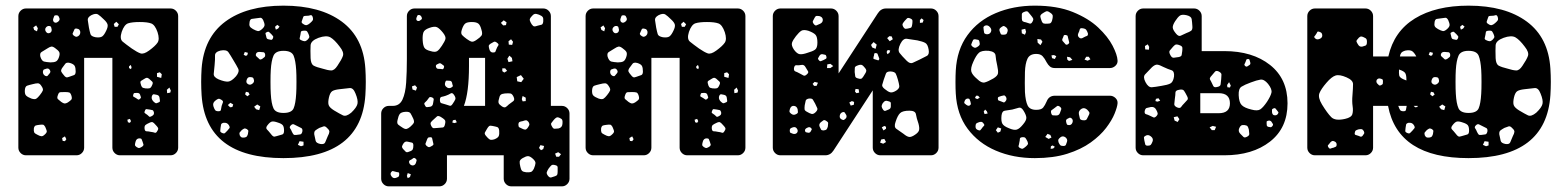

<svg xmlns="http://www.w3.org/2000/svg" viewBox="-20 -550 5542 680"><path d="M72 0Q61 0 53 -8Q45 -16 45 -27V-493Q45 -504 53 -512Q61 -520 72 -520H584Q595 -520 603 -512Q611 -504 611 -493V-27Q611 -16 603 -8Q595 0 584 0H405Q394 0 386 -8Q378 -16 378 -27V-345H278V-27Q278 -16 270 -8Q262 0 251 0ZM348 -481Q335 -494 327 -499Q319 -504 303 -496Q289 -488 291 -478Q293 -468 295 -452Q298 -437 300.5 -429Q303 -421 319 -418Q335 -416 342 -421Q349 -426 356 -441Q363 -455 361 -463Q359 -471 348 -481ZM179 -496Q173 -496 172 -493Q171 -490 169 -485Q166 -477 171 -472Q177 -467 184 -472Q192 -477 191 -484Q189 -490 187 -493Q185 -496 179 -496ZM401 -464 392 -473 383 -465 386 -455H396ZM538 -436Q529 -462 515.5 -467Q502 -472 475 -472Q448 -472 434 -467.5Q420 -463 411 -437Q403 -412 414.5 -402.5Q426 -393 447 -378Q466 -365 477.5 -361Q489 -357 508 -371Q530 -387 538 -399Q546 -411 538 -436ZM114 -450 108 -460 98 -453 101 -444 111 -439ZM163 -446Q162 -451 161 -454Q160 -457 155 -458Q146 -459 141 -450Q138 -442 145 -435Q150 -430 158 -434Q164 -438 163 -446ZM264 -439Q262 -445 259 -446.5Q256 -448 250 -449Q245 -449 244 -446.5Q243 -444 241 -440Q239 -435 237.5 -432Q236 -429 240 -425Q245 -421 248.5 -420Q252 -419 257 -422Q266 -428 264 -439ZM176 -379Q167 -386 161.5 -385Q156 -384 147 -378Q135 -370 127.5 -366Q120 -362 123 -349Q128 -334 136 -332Q144 -330 159 -329Q172 -329 178.5 -332.5Q185 -336 189 -348Q193 -360 189.5 -366Q186 -372 176 -379ZM248 -297Q248 -310 244.5 -316.5Q241 -323 228 -327Q216 -330 211.5 -324.5Q207 -319 200 -309Q195 -301 197 -296.5Q199 -292 205 -285Q210 -278 214 -276.5Q218 -275 225 -278Q236 -282 242 -284Q248 -286 248 -297ZM446 -312 443 -320 437 -315V-309L444 -305ZM157 -301Q153 -309 145 -307Q139 -305 136 -304Q133 -303 132 -297Q131 -286 141 -281Q146 -279 148.5 -281.5Q151 -284 154 -288Q161 -295 157 -301ZM553 -287 546 -294 536 -291V-278L551 -274ZM508 -271Q503 -275 499.5 -274.5Q496 -274 490 -270Q483 -266 479.5 -263.5Q476 -261 478 -254Q480 -245 483 -241.5Q486 -238 495 -237Q505 -236 510 -237.5Q515 -239 519 -249Q523 -257 519 -261Q515 -265 508 -271ZM127 -245Q121 -255 114 -255Q107 -255 96 -252Q83 -249 76 -246.5Q69 -244 68 -231Q67 -217 72.5 -211.5Q78 -206 91 -201Q103 -197 108.5 -200.5Q114 -204 121 -213Q129 -223 131.5 -229Q134 -235 127 -245ZM580 -240 571 -232 572 -220 583 -222 585 -229ZM210 -224Q199 -224 193.5 -223.5Q188 -223 185 -213Q181 -203 185 -199Q189 -195 197 -189Q204 -184 208.5 -183.5Q213 -183 220 -187Q229 -193 232.5 -197Q236 -201 233 -211Q230 -221 225 -222.5Q220 -224 210 -224ZM476 -215Q474 -221 465 -221Q460 -221 456.5 -220.5Q453 -220 452 -215Q450 -209 453 -207.5Q456 -206 461 -203Q466 -200 468.5 -198Q471 -196 475 -199Q480 -203 479 -206Q478 -209 476 -215ZM545 -204Q544 -212 536 -214Q530 -215 526 -216Q522 -217 519 -212Q514 -202 522 -192Q527 -187 530.5 -185Q534 -183 541 -187Q547 -189 546.5 -193Q546 -197 545 -204ZM510 -162Q503 -163 499 -163.5Q495 -164 493 -157Q490 -151 493.5 -149Q497 -147 502 -143Q506 -139 508.5 -137Q511 -135 516 -138Q522 -141 524 -144Q526 -147 525 -153Q523 -159 520 -160Q517 -161 510 -162ZM440 -129 431 -126 433 -117 440 -115 444 -121ZM530 -109Q525 -115 521 -117Q517 -119 509 -115Q500 -111 495.5 -107.5Q491 -104 492 -94Q493 -85 499 -85Q505 -85 514 -83Q523 -82 528 -80Q533 -78 537 -86Q542 -93 539.5 -97.5Q537 -102 530 -109ZM140 -101Q136 -108 132 -108.5Q128 -109 120 -108Q111 -107 106.5 -105.5Q102 -104 100 -96Q99 -86 101 -81.5Q103 -77 112 -73Q121 -68 126.5 -67.5Q132 -67 139 -74Q147 -81 145.5 -86.5Q144 -92 140 -101ZM210 -67 200 -61 202 -51 210 -50 215 -57ZM485 -48Q483 -54 481.5 -57Q480 -60 474 -60Q463 -60 460 -48Q458 -41 458 -37Q458 -33 464 -29Q470 -25 474 -26Q478 -27 484 -31Q489 -35 488 -38.5Q487 -42 485 -48Z M984 10Q709 10 694 -213Q691 -260 694 -307Q702 -417 778 -473.5Q854 -530 984 -530Q1114 -530 1190.5 -473.5Q1267 -417 1274 -307Q1277 -260 1274 -213Q1259 10 984 10ZM1087 -491Q1084 -498 1079 -496Q1074 -494 1066 -494Q1060 -494 1057 -493Q1054 -492 1053 -487Q1050 -479 1048.5 -474Q1047 -469 1054 -465Q1061 -460 1066 -461Q1071 -462 1078 -468Q1085 -474 1087.5 -478Q1090 -482 1087 -491ZM912 -479Q907 -488 901.5 -487Q896 -486 886 -485Q877 -484 871.5 -483Q866 -482 864 -473Q862 -462 864.5 -457Q867 -452 876 -447Q887 -441 893 -440Q899 -439 908 -447Q917 -455 917 -461.5Q917 -468 912 -479ZM970 -456 962 -462 954 -455 957 -445 965 -449ZM1071 -433Q1068 -440 1064 -441Q1060 -442 1052 -441Q1046 -440 1045.5 -436.5Q1045 -433 1044 -427Q1043 -420 1041.5 -415.5Q1040 -411 1046 -408Q1054 -404 1059 -404Q1064 -404 1070 -410Q1076 -416 1075.5 -420.5Q1075 -425 1071 -433ZM941 -429Q936 -434 933 -436.5Q930 -439 925 -436Q919 -434 920.5 -430Q922 -426 923 -420Q924 -412 930 -411Q936 -410 939.5 -409Q943 -408 946 -413Q949 -419 947 -422Q945 -425 941 -429ZM1183 -385Q1165 -409 1150.5 -417.5Q1136 -426 1108 -416Q1081 -406 1080 -389.5Q1079 -373 1080 -344Q1081 -323 1091 -317.5Q1101 -312 1122 -307Q1141 -301 1152.5 -300.5Q1164 -300 1175 -317Q1190 -339 1194.5 -352Q1199 -365 1183 -385ZM807 -336Q796 -355 789 -365Q782 -375 761 -371Q741 -366 741.5 -353Q742 -340 740 -319Q738 -300 737 -288.5Q736 -277 754 -269Q776 -260 788 -261Q800 -262 816 -280Q829 -296 823.5 -307Q818 -318 807 -336ZM984 -150Q1013 -150 1020 -166.5Q1027 -183 1029 -218Q1030 -233 1030 -260Q1030 -287 1029 -302Q1027 -335 1020 -352.5Q1013 -370 984 -370Q956 -370 948.5 -352.5Q941 -335 939 -302Q938 -287 938 -260Q938 -233 939 -218Q941 -183 948.5 -166.5Q956 -150 984 -150ZM919 -358Q917 -365 912.5 -365Q908 -365 901 -366Q890 -367 887 -360Q885 -355 886.5 -352.5Q888 -350 893 -346Q897 -342 899.5 -340Q902 -338 908 -341Q914 -345 917 -348Q920 -351 919 -358ZM858 -363 847 -366 843 -356 851 -352 856 -355ZM865 -277Q857 -277 854 -268Q850 -258 857 -253Q865 -247 873 -253Q882 -259 879 -268Q878 -274 874.5 -275.5Q871 -277 865 -277ZM1239 -219Q1231 -240 1217.5 -238Q1204 -236 1182 -234Q1164 -232 1156.5 -227Q1149 -222 1145 -205Q1141 -187 1144 -178Q1147 -169 1163 -159Q1183 -147 1194.5 -141.5Q1206 -136 1224 -151Q1243 -169 1246 -182Q1249 -195 1239 -219ZM860 -223 851 -225 848 -216 856 -209 864 -215ZM765 -196Q758 -201 753.5 -200Q749 -199 742 -193Q732 -185 736 -173Q739 -164 742 -160Q745 -156 754 -156Q762 -156 762.5 -161.5Q763 -167 765 -175Q768 -183 769.5 -187.5Q771 -192 765 -196ZM806 -180 796 -186 787 -178 795 -170 803 -171ZM902 -173 891 -180 880 -172 887 -163 898 -160ZM986 -87Q986 -101 981.5 -106.5Q977 -112 964 -116Q950 -121 943 -119.5Q936 -118 927 -106Q920 -97 925.5 -91.5Q931 -86 939 -76Q944 -69 948 -67Q952 -65 960 -68Q972 -72 979 -73.5Q986 -75 986 -87ZM791 -106Q785 -117 771 -115Q764 -113 763 -109Q762 -105 761 -97Q760 -90 760 -86Q760 -82 767 -79Q774 -76 777 -79Q780 -82 785 -87Q790 -93 792.5 -96Q795 -99 791 -106ZM1034 -103Q1026 -107 1021 -109.5Q1016 -112 1010 -106Q1004 -100 1007.5 -95.5Q1011 -91 1014 -83Q1017 -77 1019.5 -74Q1022 -71 1028 -72Q1038 -73 1043.5 -74Q1049 -75 1051 -85Q1052 -94 1047 -96.5Q1042 -99 1034 -103ZM1139 -96Q1132 -104 1126.5 -102.5Q1121 -101 1111 -97Q1102 -92 1097 -88Q1092 -84 1093 -74Q1096 -59 1098 -51Q1100 -43 1115 -40Q1129 -38 1132 -46.5Q1135 -55 1141 -68Q1146 -77 1146.5 -83Q1147 -89 1139 -96ZM854 -93Q848 -96 844.5 -94.5Q841 -93 836 -89Q831 -84 829 -81Q827 -78 829 -71Q832 -65 835.5 -63.5Q839 -62 846 -63Q852 -64 854 -66.5Q856 -69 858 -75Q859 -82 859.5 -85.5Q860 -89 854 -93ZM1055 -48 1041 -50 1035 -37 1046 -32 1055 -35Z M1357 110Q1346 110 1338 102Q1330 94 1330 83V-148Q1330 -159 1338 -167Q1346 -175 1357 -175H1371Q1395 -175 1405.5 -197.5Q1416 -220 1418.5 -257.5Q1421 -295 1421 -341V-493Q1421 -504 1429 -512Q1437 -520 1448 -520H1904Q1915 -520 1923 -512Q1931 -504 1931 -493V-175H1970Q1981 -175 1989 -167Q1997 -159 1997 -148V83Q1997 94 1989 102Q1981 110 1970 110H1791Q1780 110 1772 102Q1764 94 1764 83V0H1563V83Q1563 94 1555 102Q1547 110 1536 110ZM1889 -498Q1879 -502 1873.5 -500.5Q1868 -499 1861 -490Q1855 -483 1856.5 -477.5Q1858 -472 1863 -464Q1868 -457 1872 -456.5Q1876 -456 1884 -459Q1893 -461 1898 -462.5Q1903 -464 1904 -474Q1905 -485 1902 -489.5Q1899 -494 1889 -498ZM1463 -497Q1459 -497 1458 -494Q1457 -491 1455 -487Q1453 -480 1457 -477Q1462 -474 1467 -477Q1471 -480 1473 -481.5Q1475 -483 1474 -487Q1471 -497 1463 -497ZM1774 -471 1764 -478 1754 -469 1762 -460 1772 -461ZM1651 -472Q1634 -472 1627.5 -466.5Q1621 -461 1616 -446Q1611 -432 1616.5 -426Q1622 -420 1633 -412Q1644 -404 1650.5 -402.5Q1657 -401 1668 -409Q1680 -417 1685 -423.5Q1690 -430 1685 -445Q1681 -461 1674 -466.5Q1667 -472 1651 -472ZM1549 -434Q1537 -449 1528 -453.5Q1519 -458 1500 -451Q1483 -445 1479.5 -435Q1476 -425 1477 -407Q1478 -389 1483 -381Q1488 -373 1505 -369Q1521 -364 1528.5 -369Q1536 -374 1545 -388Q1555 -403 1557.5 -411.5Q1560 -420 1549 -434ZM1790 -411 1781 -404 1782 -392 1794 -391 1797 -402ZM1741 -398Q1734 -404 1729.5 -402Q1725 -400 1717 -395Q1711 -391 1711 -387Q1711 -383 1713 -376Q1716 -364 1726 -364Q1733 -364 1734.5 -367Q1736 -370 1738 -376Q1741 -384 1744.5 -388.5Q1748 -393 1741 -398ZM1793 -345 1784 -353 1777 -342 1781 -330 1795 -333ZM1623 -175H1698V-345H1641V-316Q1641 -222 1623 -175ZM1543 -324Q1538 -328 1532 -324Q1527 -322 1525 -320Q1523 -318 1524 -313Q1526 -308 1528.5 -307Q1531 -306 1536 -306Q1542 -306 1546 -305Q1550 -304 1552 -310Q1554 -316 1551 -318Q1548 -320 1543 -324ZM1769 -308H1759V-298L1766 -293L1776 -299ZM1835 -271 1825 -284 1810 -277 1812 -262 1826 -259ZM1581 -257Q1579 -264 1572 -264Q1566 -264 1562.5 -264.5Q1559 -265 1557 -259Q1553 -248 1561 -242Q1570 -234 1580 -241Q1585 -244 1583.5 -247.5Q1582 -251 1581 -257ZM1457 -240 1450 -248 1439 -244 1441 -233 1453 -229ZM1799 -207Q1794 -218 1787.5 -219Q1781 -220 1768 -219Q1757 -218 1753 -214Q1749 -210 1747 -199Q1744 -189 1746.5 -184Q1749 -179 1758 -173Q1766 -168 1770.5 -170.5Q1775 -173 1782 -180Q1791 -187 1797.5 -191.5Q1804 -196 1799 -207ZM1588 -214Q1582 -223 1576 -219Q1570 -215 1559 -211Q1550 -208 1544 -207Q1538 -206 1538 -196Q1538 -186 1543.5 -184.5Q1549 -183 1559 -180Q1568 -177 1573 -175.5Q1578 -174 1583 -182Q1590 -192 1592.5 -198Q1595 -204 1588 -214ZM1842 -204 1831 -210 1828 -199 1831 -191 1842 -192ZM1510 -205Q1502 -208 1499.5 -204Q1497 -200 1492 -194Q1487 -189 1484 -186Q1481 -183 1485 -177Q1488 -170 1492.5 -170.5Q1497 -171 1504 -172Q1513 -174 1514 -185Q1515 -192 1516 -197Q1517 -202 1510 -205ZM1444 -129Q1438 -142 1434 -148.5Q1430 -155 1416 -154Q1401 -153 1396 -146.5Q1391 -140 1388 -125Q1385 -113 1390.5 -108.5Q1396 -104 1407 -97Q1415 -92 1420.5 -93.5Q1426 -95 1433 -101Q1442 -109 1445 -114Q1448 -119 1444 -129ZM1541 -136Q1532 -141 1528 -138Q1524 -135 1517 -128Q1510 -122 1506.5 -117.5Q1503 -113 1507 -105Q1511 -96 1516.5 -96Q1522 -96 1531 -97Q1542 -98 1548 -98.5Q1554 -99 1556 -110Q1559 -121 1555 -125.5Q1551 -130 1541 -136ZM1963 -132Q1955 -136 1950.5 -133.5Q1946 -131 1941 -125Q1935 -118 1932.5 -114Q1930 -110 1935 -102Q1939 -94 1944 -94Q1949 -94 1958 -95Q1971 -98 1972 -111Q1973 -120 1971.5 -124.5Q1970 -129 1963 -132ZM1593 -126 1584 -124 1582 -116 1590 -114 1598 -117ZM1852 -118Q1847 -124 1843 -124Q1839 -124 1831 -121Q1824 -120 1820 -118Q1816 -116 1816 -108Q1816 -101 1819.5 -99Q1823 -97 1830 -94Q1836 -91 1840 -91Q1844 -91 1848 -96Q1853 -103 1854.5 -107Q1856 -111 1852 -118ZM1748 -87Q1747 -98 1741 -100Q1735 -102 1724 -104Q1716 -106 1712.5 -103.5Q1709 -101 1705 -94Q1700 -86 1697.5 -81Q1695 -76 1701 -69Q1709 -59 1714.5 -56Q1720 -53 1732 -57Q1744 -62 1746.5 -68.5Q1749 -75 1748 -87ZM1504 -64Q1497 -64 1495 -61Q1493 -58 1491 -52Q1488 -45 1487 -41.5Q1486 -38 1491 -33Q1497 -28 1501 -29Q1505 -30 1511 -34Q1516 -37 1515 -40.5Q1514 -44 1513 -49Q1511 -56 1510.5 -60Q1510 -64 1504 -64ZM1425 -48Q1415 -51 1409 -42Q1405 -36 1404 -32Q1403 -28 1407 -23Q1413 -16 1417 -12.5Q1421 -9 1429 -13Q1439 -16 1441.5 -20.5Q1444 -25 1444 -35Q1444 -44 1438.5 -45Q1433 -46 1425 -48ZM1907 -33 1894 -36 1889 -26 1896 -18 1904 -22ZM1967 -4 1957 -11 1946 -6 1950 5H1960ZM1867 12Q1857 3 1850 3Q1843 3 1831 10Q1821 16 1820.5 22.5Q1820 29 1823 41Q1825 51 1829 55Q1833 59 1843 60Q1855 61 1860.5 59Q1866 57 1871 47Q1876 35 1876.5 28Q1877 21 1867 12ZM1451 11Q1447 8 1444 10Q1441 12 1437 15Q1432 17 1430 19Q1428 21 1429 26Q1432 35 1441 36Q1450 36 1453 27Q1455 22 1455.5 18.5Q1456 15 1451 11ZM1947 35Q1937 32 1933 35.5Q1929 39 1923 47Q1918 55 1916.5 60Q1915 65 1921 73Q1927 80 1932 78.5Q1937 77 1946 74Q1952 72 1953.5 68.5Q1955 65 1955 57Q1955 48 1955 42.5Q1955 37 1947 35ZM1380 58Q1375 57 1372 56Q1369 55 1366 59Q1360 66 1367 75Q1373 83 1382 80Q1388 78 1391 76Q1394 74 1394 67Q1394 60 1390 60Q1386 60 1380 58ZM1435 67 1424 63 1421 73 1424 81 1432 77Z M2081 0Q2070 0 2062 -8Q2054 -16 2054 -27V-493Q2054 -504 2062 -512Q2070 -520 2081 -520H2593Q2604 -520 2612 -512Q2620 -504 2620 -493V-27Q2620 -16 2612 -8Q2604 0 2593 0H2414Q2403 0 2395 -8Q2387 -16 2387 -27V-345H2287V-27Q2287 -16 2279 -8Q2271 0 2260 0ZM2357 -481Q2344 -494 2336 -499Q2328 -504 2312 -496Q2298 -488 2300 -478Q2302 -468 2304 -452Q2307 -437 2309.5 -429Q2312 -421 2328 -418Q2344 -416 2351 -421Q2358 -426 2365 -441Q2372 -455 2370 -463Q2368 -471 2357 -481ZM2188 -496Q2182 -496 2181 -493Q2180 -490 2178 -485Q2175 -477 2180 -472Q2186 -467 2193 -472Q2201 -477 2200 -484Q2198 -490 2196 -493Q2194 -496 2188 -496ZM2410 -464 2401 -473 2392 -465 2395 -455H2405ZM2547 -436Q2538 -462 2524.5 -467Q2511 -472 2484 -472Q2457 -472 2443 -467.5Q2429 -463 2420 -437Q2412 -412 2423.5 -402.5Q2435 -393 2456 -378Q2475 -365 2486.5 -361Q2498 -357 2517 -371Q2539 -387 2547 -399Q2555 -411 2547 -436ZM2123 -450 2117 -460 2107 -453 2110 -444 2120 -439ZM2172 -446Q2171 -451 2170 -454Q2169 -457 2164 -458Q2155 -459 2150 -450Q2147 -442 2154 -435Q2159 -430 2167 -434Q2173 -438 2172 -446ZM2273 -439Q2271 -445 2268 -446.5Q2265 -448 2259 -449Q2254 -449 2253 -446.5Q2252 -444 2250 -440Q2248 -435 2246.5 -432Q2245 -429 2249 -425Q2254 -421 2257.5 -420Q2261 -419 2266 -422Q2275 -428 2273 -439ZM2185 -379Q2176 -386 2170.5 -385Q2165 -384 2156 -378Q2144 -370 2136.5 -366Q2129 -362 2132 -349Q2137 -334 2145 -332Q2153 -330 2168 -329Q2181 -329 2187.5 -332.5Q2194 -336 2198 -348Q2202 -360 2198.5 -366Q2195 -372 2185 -379ZM2257 -297Q2257 -310 2253.5 -316.5Q2250 -323 2237 -327Q2225 -330 2220.5 -324.5Q2216 -319 2209 -309Q2204 -301 2206 -296.5Q2208 -292 2214 -285Q2219 -278 2223 -276.5Q2227 -275 2234 -278Q2245 -282 2251 -284Q2257 -286 2257 -297ZM2455 -312 2452 -320 2446 -315V-309L2453 -305ZM2166 -301Q2162 -309 2154 -307Q2148 -305 2145 -304Q2142 -303 2141 -297Q2140 -286 2150 -281Q2155 -279 2157.5 -281.5Q2160 -284 2163 -288Q2170 -295 2166 -301ZM2562 -287 2555 -294 2545 -291V-278L2560 -274ZM2517 -271Q2512 -275 2508.5 -274.5Q2505 -274 2499 -270Q2492 -266 2488.5 -263.5Q2485 -261 2487 -254Q2489 -245 2492 -241.5Q2495 -238 2504 -237Q2514 -236 2519 -237.5Q2524 -239 2528 -249Q2532 -257 2528 -261Q2524 -265 2517 -271ZM2136 -245Q2130 -255 2123 -255Q2116 -255 2105 -252Q2092 -249 2085 -246.5Q2078 -244 2077 -231Q2076 -217 2081.5 -211.5Q2087 -206 2100 -201Q2112 -197 2117.5 -200.5Q2123 -204 2130 -213Q2138 -223 2140.5 -229Q2143 -235 2136 -245ZM2589 -240 2580 -232 2581 -220 2592 -222 2594 -229ZM2219 -224Q2208 -224 2202.5 -223.5Q2197 -223 2194 -213Q2190 -203 2194 -199Q2198 -195 2206 -189Q2213 -184 2217.5 -183.5Q2222 -183 2229 -187Q2238 -193 2241.5 -197Q2245 -201 2242 -211Q2239 -221 2234 -222.5Q2229 -224 2219 -224ZM2485 -215Q2483 -221 2474 -221Q2469 -221 2465.5 -220.5Q2462 -220 2461 -215Q2459 -209 2462 -207.5Q2465 -206 2470 -203Q2475 -200 2477.5 -198Q2480 -196 2484 -199Q2489 -203 2488 -206Q2487 -209 2485 -215ZM2554 -204Q2553 -212 2545 -214Q2539 -215 2535 -216Q2531 -217 2528 -212Q2523 -202 2531 -192Q2536 -187 2539.5 -185Q2543 -183 2550 -187Q2556 -189 2555.5 -193Q2555 -197 2554 -204ZM2519 -162Q2512 -163 2508 -163.5Q2504 -164 2502 -157Q2499 -151 2502.5 -149Q2506 -147 2511 -143Q2515 -139 2517.5 -137Q2520 -135 2525 -138Q2531 -141 2533 -144Q2535 -147 2534 -153Q2532 -159 2529 -160Q2526 -161 2519 -162ZM2449 -129 2440 -126 2442 -117 2449 -115 2453 -121ZM2539 -109Q2534 -115 2530 -117Q2526 -119 2518 -115Q2509 -111 2504.5 -107.5Q2500 -104 2501 -94Q2502 -85 2508 -85Q2514 -85 2523 -83Q2532 -82 2537 -80Q2542 -78 2546 -86Q2551 -93 2548.5 -97.5Q2546 -102 2539 -109ZM2149 -101Q2145 -108 2141 -108.5Q2137 -109 2129 -108Q2120 -107 2115.5 -105.5Q2111 -104 2109 -96Q2108 -86 2110 -81.5Q2112 -77 2121 -73Q2130 -68 2135.5 -67.5Q2141 -67 2148 -74Q2156 -81 2154.5 -86.5Q2153 -92 2149 -101ZM2219 -67 2209 -61 2211 -51 2219 -50 2224 -57ZM2494 -48Q2492 -54 2490.5 -57Q2489 -60 2483 -60Q2472 -60 2469 -48Q2467 -41 2467 -37Q2467 -33 2473 -29Q2479 -25 2483 -26Q2487 -27 2493 -31Q2498 -35 2497 -38.5Q2496 -42 2494 -48Z M2744 0Q2733 0 2725 -8Q2717 -16 2717 -27V-493Q2717 -504 2725 -512Q2733 -520 2744 -520H2923Q2934 -520 2942 -512Q2950 -504 2950 -493V-290L3089 -503Q3100 -520 3118 -520H3277Q3288 -520 3296 -512Q3304 -504 3304 -493V-27Q3304 -16 3296 -8Q3288 0 3277 0H3098Q3087 0 3079 -8Q3071 -16 3071 -27V-230L2932 -17Q2921 0 2903 0ZM2882 -493Q2875 -494 2871.5 -493.5Q2868 -493 2865 -487Q2861 -480 2859 -475.5Q2857 -471 2863 -464Q2868 -458 2872.5 -460.5Q2877 -463 2885 -466Q2895 -471 2894 -481Q2893 -490 2882 -493ZM3203 -485Q3196 -488 3192.5 -485Q3189 -482 3184 -476Q3179 -470 3177 -466Q3175 -462 3179 -455Q3183 -448 3187.5 -448Q3192 -448 3200 -450Q3207 -451 3208.5 -454.5Q3210 -458 3211 -465Q3212 -473 3211.5 -477.5Q3211 -482 3203 -485ZM3244 -485 3238 -479V-469L3248 -470L3251 -479ZM2843 -441Q2826 -446 2818 -441Q2810 -436 2799 -422Q2788 -408 2785 -398.5Q2782 -389 2792 -374Q2803 -359 2813 -358Q2823 -357 2840 -363Q2858 -368 2866.5 -374Q2875 -380 2875 -399Q2875 -419 2868.5 -426.5Q2862 -434 2843 -441ZM3138 -421 3130 -422 3122 -415 3131 -404 3142 -411ZM3229 -407Q3206 -410 3192.5 -412.5Q3179 -415 3169 -395Q3158 -373 3166 -362.5Q3174 -352 3191 -335Q3203 -323 3212.5 -327.5Q3222 -332 3237 -339Q3253 -347 3262.5 -352Q3272 -357 3269 -374Q3266 -393 3257 -398Q3248 -403 3229 -407ZM3085 -392 3074 -401 3065 -391 3069 -382 3081 -377ZM3133 -371 3124 -373 3120 -366 3123 -358 3130 -363ZM3091 -351Q3089 -356 3088 -359Q3087 -362 3081 -362Q3076 -362 3076 -358Q3076 -354 3074 -349Q3072 -342 3075 -341L3091 -336Q3095 -340 3094 -343Q3093 -346 3091 -351ZM2893 -358Q2886 -359 2882 -352Q2879 -347 2877.5 -344Q2876 -341 2880 -337Q2884 -332 2887.5 -333.5Q2891 -335 2896 -337Q2901 -340 2904.5 -341.5Q2908 -343 2907 -349Q2906 -355 2902.5 -356Q2899 -357 2893 -358ZM2921 -324 2910 -322 2909 -309H2921L2931 -316ZM3043 -310Q3037 -318 3032 -320Q3027 -322 3017 -318Q3008 -315 3007.5 -310Q3007 -305 3007 -295Q3008 -285 3009 -279.5Q3010 -274 3020 -272Q3029 -269 3033 -273Q3037 -277 3042 -286Q3047 -293 3048 -298Q3049 -303 3043 -310ZM2833 -312Q2828 -322 2818 -320Q2808 -318 2801 -319Q2794 -320 2792 -309Q2791 -299 2797 -297Q2803 -295 2812 -290Q2821 -285 2826 -282.5Q2831 -280 2838 -287Q2845 -293 2841.5 -298Q2838 -303 2833 -312ZM3134 -297Q3120 -297 3117.5 -289Q3115 -281 3110 -268Q3106 -256 3104.5 -249.5Q3103 -243 3113 -235Q3125 -225 3133 -223Q3141 -221 3154 -229Q3166 -237 3165 -245.5Q3164 -254 3160 -268Q3156 -282 3152.5 -289Q3149 -296 3134 -297ZM2877 -257 2865 -260 2858 -253 2863 -246H2872ZM3021 -234 3010 -235 3008 -226 3013 -220 3023 -222ZM2867 -183Q2862 -192 2859 -197Q2856 -202 2845 -201Q2835 -199 2833.5 -193.5Q2832 -188 2830 -177Q2829 -168 2829.5 -163Q2830 -158 2838 -154Q2848 -148 2854.5 -146.5Q2861 -145 2869 -153Q2877 -161 2874.5 -167Q2872 -173 2867 -183ZM3128 -191Q3120 -194 3115.5 -192.5Q3111 -191 3106 -184Q3102 -177 3102.5 -172.5Q3103 -168 3108 -161Q3112 -156 3116 -157.5Q3120 -159 3127 -162Q3135 -165 3135 -173Q3135 -181 3135 -185Q3135 -189 3128 -191ZM3005 -189 2997 -192 2988 -187 2993 -176 3004 -179ZM2805 -163Q2802 -174 2792 -175Q2782 -176 2778 -165Q2776 -159 2776 -155.5Q2776 -152 2781 -148Q2790 -140 2800 -146Q2806 -149 2806 -153Q2806 -157 2805 -163ZM3201 -158Q3177 -158 3168 -149.5Q3159 -141 3152 -119Q3145 -100 3155 -93.5Q3165 -87 3180 -76Q3192 -66 3200 -65Q3208 -64 3221 -73Q3233 -81 3235 -89Q3237 -97 3233 -112Q3226 -132 3224 -145Q3222 -158 3201 -158ZM2977 -143Q2974 -148 2972 -151Q2970 -154 2965 -153Q2955 -150 2954 -139Q2953 -130 2963 -126Q2968 -124 2970 -126Q2972 -128 2976 -131Q2980 -137 2977 -143ZM2906 -122Q2900 -126 2896.5 -124Q2893 -122 2887 -117Q2879 -110 2883 -101Q2886 -94 2888 -91Q2890 -88 2897 -88Q2905 -89 2907.5 -92Q2910 -95 2912 -102Q2913 -110 2913 -114Q2913 -118 2906 -122ZM3118 -101 3112 -104 3103 -99 3109 -88 3118 -94ZM2802 -95Q2797 -102 2788 -99Q2782 -97 2779.5 -95Q2777 -93 2777 -87Q2777 -81 2780 -79.5Q2783 -78 2789 -76Q2798 -74 2803 -80Q2808 -87 2802 -95ZM2853 -96Q2848 -102 2840 -98Q2830 -94 2831 -87Q2832 -82 2835 -81.5Q2838 -81 2842 -80Q2848 -79 2851 -84Q2853 -88 2854.5 -90.5Q2856 -93 2853 -96ZM3112 -58 3101 -56 3097 -45 3108 -41 3118 -47Z M3645 10Q3569 10 3507 -16.5Q3445 -43 3407 -94Q3369 -145 3365 -219Q3364 -235 3364 -259Q3364 -283 3365 -300Q3369 -374 3406.5 -425.5Q3444 -477 3506.5 -503.5Q3569 -530 3645 -530Q3724 -530 3779.5 -507.5Q3835 -485 3869.5 -452.5Q3904 -420 3920.5 -388Q3937 -356 3938 -336Q3939 -325 3930.5 -317Q3922 -309 3911 -309H3716Q3705 -309 3698.5 -314.5Q3692 -320 3687 -329Q3680 -343 3672.5 -351Q3665 -359 3650 -359Q3627 -359 3619 -342Q3611 -325 3610 -295Q3609 -252 3610 -224Q3612 -192 3619.5 -176.5Q3627 -161 3650 -161Q3668 -161 3674.5 -169Q3681 -177 3687 -191Q3695 -211 3716 -211H3911Q3922 -211 3930.5 -203Q3939 -195 3938 -184Q3937 -171 3927.5 -147.5Q3918 -124 3897.5 -97Q3877 -70 3843 -45.5Q3809 -21 3760 -5.5Q3711 10 3645 10ZM3698 -506Q3690 -512 3684.5 -509.5Q3679 -507 3670 -501Q3664 -496 3664.5 -491.5Q3665 -487 3668 -479Q3670 -472 3673 -469Q3676 -466 3683 -466Q3693 -466 3698 -467Q3703 -468 3706 -477Q3709 -488 3708.5 -494Q3708 -500 3698 -506ZM3631 -496Q3625 -504 3621 -508Q3617 -512 3608 -508Q3599 -505 3599 -499.5Q3599 -494 3599 -484Q3599 -477 3602.5 -474.5Q3606 -472 3613 -471Q3622 -468 3627 -466.5Q3632 -465 3636 -472Q3641 -480 3639 -484.5Q3637 -489 3631 -496ZM3486 -454Q3478 -463 3468 -459Q3463 -456 3463 -452.5Q3463 -449 3464 -443Q3465 -437 3465.5 -434Q3466 -431 3472 -429Q3484 -427 3489 -436Q3494 -445 3486 -454ZM3541 -455Q3536 -459 3532.5 -457.5Q3529 -456 3524 -452Q3517 -447 3521 -438Q3523 -432 3524.5 -429.5Q3526 -427 3532 -427Q3539 -427 3542.5 -428.5Q3546 -430 3548 -437Q3552 -448 3541 -455ZM3833 -432Q3830 -441 3826.5 -445Q3823 -449 3813 -450Q3805 -451 3804 -445.5Q3803 -440 3799 -432Q3795 -423 3802 -417Q3808 -411 3817 -417Q3824 -421 3829 -422.5Q3834 -424 3833 -432ZM3611 -448 3598 -445 3599 -432 3610 -427 3614 -437ZM3755 -426Q3748 -427 3747 -423Q3746 -419 3743 -413Q3740 -407 3746 -402Q3751 -397 3753.5 -393.5Q3756 -390 3762 -393Q3768 -397 3766.5 -401Q3765 -405 3764 -411Q3762 -418 3761.5 -421.5Q3761 -425 3755 -426ZM3667 -410 3654 -412 3655 -399 3665 -390 3672 -402ZM3433 -411Q3428 -411 3426.5 -408.5Q3425 -406 3423 -401Q3421 -396 3420 -393Q3419 -390 3423 -386Q3428 -382 3431.5 -381Q3435 -380 3440 -383Q3447 -387 3449 -390.5Q3451 -394 3449 -401Q3448 -408 3444 -409Q3440 -410 3433 -411ZM3512 -317Q3507 -339 3506 -353Q3505 -367 3482 -370Q3457 -372 3447 -363Q3437 -354 3427 -331Q3417 -309 3420 -297Q3423 -285 3441 -270Q3456 -255 3467.5 -258Q3479 -261 3498 -272Q3513 -281 3514.5 -290Q3516 -299 3512 -317ZM3721 -351 3713 -355 3704 -354 3706 -344 3716 -341ZM3836 -349H3827L3821 -339L3832 -335L3842 -340ZM3770 -347 3759 -349 3760 -339 3766 -334 3778 -338ZM3542 -208Q3538 -213 3535 -212Q3532 -211 3526 -210Q3521 -208 3517.5 -207Q3514 -206 3514 -201Q3514 -195 3517 -194Q3520 -193 3525 -191Q3531 -189 3534 -187.5Q3537 -186 3541 -191Q3548 -199 3542 -208ZM3444 -211H3437L3433 -203L3441 -199L3450 -204ZM3417 -190Q3415 -195 3414 -198Q3413 -201 3408 -201Q3399 -201 3396 -191Q3394 -186 3396 -184Q3398 -182 3402 -179Q3410 -173 3415 -177Q3419 -180 3418.5 -182.5Q3418 -185 3417 -190ZM3734 -172Q3727 -177 3723.5 -174Q3720 -171 3713 -166Q3707 -162 3704 -159.5Q3701 -157 3703 -149Q3705 -142 3709 -141.5Q3713 -141 3721 -141Q3731 -141 3734 -150Q3737 -158 3738.5 -162.5Q3740 -167 3734 -172ZM3605 -158Q3597 -171 3588.5 -168.5Q3580 -166 3565 -162Q3549 -159 3539 -158Q3529 -157 3527 -141Q3525 -121 3530 -112Q3535 -103 3553 -96Q3571 -88 3581 -91Q3591 -94 3603 -109Q3615 -123 3615 -132.5Q3615 -142 3605 -158ZM3830 -162Q3820 -170 3811 -165Q3799 -158 3801 -146Q3803 -136 3804.5 -130.5Q3806 -125 3816 -124Q3826 -123 3829 -128Q3832 -133 3836 -142Q3840 -149 3837.5 -153Q3835 -157 3830 -162ZM3475 -156 3469 -162 3464 -155 3467 -146 3478 -148ZM3775 -131Q3771 -134 3768 -133Q3765 -132 3760 -129Q3754 -126 3756 -118Q3757 -113 3758.5 -110Q3760 -107 3765 -107Q3774 -106 3778 -115Q3782 -125 3775 -131ZM3464 -112Q3460 -118 3455.5 -118.5Q3451 -119 3444 -116Q3438 -114 3436.5 -111Q3435 -108 3435 -101Q3435 -92 3445 -89Q3450 -87 3452 -89Q3454 -91 3457 -95Q3461 -101 3464.5 -104Q3468 -107 3464 -112ZM3526 -95 3514 -99 3507 -89 3514 -80 3523 -84ZM3700 -72 3690 -76 3682 -65 3694 -58 3704 -63ZM3753 -64Q3744 -70 3736 -64Q3730 -59 3728.5 -56Q3727 -53 3729 -46Q3732 -39 3735 -36Q3738 -33 3746 -33Q3753 -33 3755 -37Q3757 -41 3759 -48Q3762 -57 3753 -64ZM3619 -49Q3615 -57 3612 -61Q3609 -65 3600 -64Q3592 -63 3592 -58Q3592 -53 3590 -45Q3589 -38 3587.5 -34Q3586 -30 3592 -26Q3599 -22 3602.5 -23.5Q3606 -25 3612 -30Q3618 -35 3620 -38.5Q3622 -42 3619 -49ZM3716 -30 3708 -35 3702 -32 3701 -23 3710 -24Z M4029 0Q4018 0 4010 -8Q4002 -16 4002 -27V-493Q4002 -504 4010 -512Q4018 -520 4029 -520H4209Q4220 -520 4228 -512Q4236 -504 4236 -493V-369H4316Q4416 -369 4478 -320Q4540 -271 4540 -184Q4540 -97 4478 -48.5Q4416 0 4316 0ZM4183 -496Q4166 -500 4158.5 -494.5Q4151 -489 4142 -475Q4133 -461 4133.5 -452.5Q4134 -444 4145 -431Q4154 -420 4161.5 -423.5Q4169 -427 4182 -433Q4193 -437 4198.5 -441Q4204 -445 4203 -457Q4202 -473 4200.5 -482.5Q4199 -492 4183 -496ZM4045 -393 4035 -387 4036 -375 4049 -374 4050 -384ZM4160 -389Q4151 -393 4146 -392.5Q4141 -392 4135 -385Q4127 -376 4123 -371Q4119 -366 4125 -355Q4130 -345 4137 -345.5Q4144 -346 4155 -348Q4164 -350 4165 -355Q4166 -360 4167 -368Q4168 -376 4167.5 -381Q4167 -386 4160 -389ZM4400 -341Q4395 -341 4394 -338Q4393 -335 4391 -330Q4389 -325 4387.5 -322.5Q4386 -320 4390 -316Q4394 -313 4397 -314.5Q4400 -316 4404 -319Q4410 -322 4408 -329Q4406 -334 4405.5 -337.5Q4405 -341 4400 -341ZM4100 -313Q4087 -320 4079 -321Q4071 -322 4060 -312Q4045 -296 4036 -287Q4027 -278 4037 -259Q4047 -240 4059.5 -241Q4072 -242 4094 -246Q4114 -249 4124.5 -254Q4135 -259 4138 -279Q4140 -298 4128.5 -301.5Q4117 -305 4100 -313ZM4296 -297Q4287 -301 4283 -296Q4279 -291 4272 -283Q4266 -277 4265 -273Q4264 -269 4269 -262Q4274 -252 4277 -245.5Q4280 -239 4291 -242Q4302 -244 4303 -251Q4304 -258 4305 -269Q4306 -280 4306 -286Q4306 -292 4296 -297ZM4471 -253Q4457 -270 4444 -268Q4431 -266 4410 -258Q4388 -250 4377 -243Q4366 -236 4367 -213Q4368 -188 4377.5 -178Q4387 -168 4412 -162Q4434 -156 4444 -163Q4454 -170 4467 -189Q4480 -209 4483 -221.5Q4486 -234 4471 -253ZM4333 -259 4326 -249 4327 -241 4336 -240 4339 -247ZM4184 -210Q4178 -222 4173.5 -228.5Q4169 -235 4156 -232Q4143 -230 4143 -222Q4143 -214 4141 -201Q4140 -189 4139 -182Q4138 -175 4148 -170Q4159 -165 4163 -171Q4167 -177 4175 -185Q4182 -192 4185.5 -196.5Q4189 -201 4184 -210ZM4231 -149H4296Q4336 -149 4336 -184Q4336 -220 4296 -220H4231ZM4083 -202 4074 -200 4072 -192 4079 -190 4089 -193ZM4075 -161Q4069 -173 4056 -171Q4046 -169 4041 -167.5Q4036 -166 4034 -156Q4033 -147 4039 -145.5Q4045 -144 4053 -140Q4060 -137 4064.5 -134.5Q4069 -132 4075 -138Q4081 -144 4080 -149Q4079 -154 4075 -161ZM4502 -160Q4499 -164 4497 -166Q4495 -168 4490 -166Q4485 -164 4485 -161Q4485 -158 4485 -153Q4486 -144 4492 -142Q4502 -140 4506 -147Q4509 -151 4507 -153.5Q4505 -156 4502 -160ZM4150 -138 4137 -135 4140 -123 4151 -118 4157 -128ZM4483 -119Q4478 -125 4470 -122Q4466 -121 4466 -118.5Q4466 -116 4466 -112Q4466 -108 4466.5 -105.5Q4467 -103 4471 -101Q4476 -100 4479.5 -99.5Q4483 -99 4486 -103Q4490 -108 4488 -111Q4486 -114 4483 -119ZM4403 -91Q4401 -99 4398.5 -102.5Q4396 -106 4388 -107Q4380 -108 4376 -105.5Q4372 -103 4369 -96Q4364 -85 4373 -76Q4380 -69 4384 -65Q4388 -61 4397 -66Q4405 -70 4404.5 -76Q4404 -82 4403 -91ZM4287 -101 4275 -104 4264 -99 4272 -89H4282ZM4056 -67Q4046 -75 4037 -69Q4031 -66 4031.5 -62Q4032 -58 4033 -52Q4035 -44 4036 -39Q4037 -34 4045 -34Q4053 -34 4056 -37.5Q4059 -41 4062 -49Q4066 -59 4056 -67Z M5181 10Q4931 10 4896 -175H4843V-27Q4843 -16 4835 -8Q4827 0 4816 0H4637Q4626 0 4618 -8Q4610 -16 4610 -27V-493Q4610 -504 4618 -512Q4626 -520 4637 -520H4816Q4827 -520 4835 -512Q4843 -504 4843 -493V-350H4897Q4917 -439 4991 -484.5Q5065 -530 5181 -530Q5311 -530 5387.5 -473.5Q5464 -417 5471 -307Q5474 -260 5471 -213Q5456 10 5181 10ZM5284 -491Q5281 -498 5276 -496Q5271 -494 5263 -494Q5257 -494 5254 -493Q5251 -492 5250 -487Q5247 -479 5245.5 -474Q5244 -469 5251 -465Q5258 -460 5263 -461Q5268 -462 5275 -468Q5282 -474 5284.5 -478Q5287 -482 5284 -491ZM5109 -479Q5104 -488 5098.5 -487Q5093 -486 5083 -485Q5074 -484 5068.5 -483Q5063 -482 5061 -473Q5059 -462 5061.5 -457Q5064 -452 5073 -447Q5084 -441 5090 -440Q5096 -439 5105 -447Q5114 -455 5114 -461.5Q5114 -468 5109 -479ZM5167 -456 5159 -462 5151 -455 5154 -445 5162 -449ZM5268 -433Q5265 -440 5261 -441Q5257 -442 5249 -441Q5243 -440 5242.5 -436.5Q5242 -433 5241 -427Q5240 -420 5238.5 -415.5Q5237 -411 5243 -408Q5251 -404 5256 -404Q5261 -404 5267 -410Q5273 -416 5272.5 -420.5Q5272 -425 5268 -433ZM4663 -426Q4662 -432 4659.5 -434Q4657 -436 4651 -438Q4646 -439 4645 -436Q4644 -433 4641 -429Q4638 -424 4635.5 -421.5Q4633 -419 4637 -415Q4643 -408 4653 -412Q4664 -416 4663 -426ZM5138 -429Q5133 -434 5130 -436.5Q5127 -439 5122 -436Q5116 -434 5117.5 -430Q5119 -426 5120 -420Q5121 -412 5127 -411Q5133 -410 5136.5 -409Q5140 -408 5143 -413Q5146 -419 5144 -422Q5142 -425 5138 -429ZM5380 -385Q5362 -409 5347.5 -417.5Q5333 -426 5305 -416Q5278 -406 5277 -389.5Q5276 -373 5277 -344Q5278 -323 5288 -317.5Q5298 -312 5319 -307Q5338 -301 5349.5 -300.5Q5361 -300 5372 -317Q5387 -339 5391.5 -352Q5396 -365 5380 -385ZM4810 -418Q4802 -422 4797.5 -420Q4793 -418 4788 -411Q4783 -406 4784.5 -402Q4786 -398 4790 -392Q4795 -383 4805 -385Q4812 -387 4816 -388.5Q4820 -390 4821 -397Q4822 -406 4820 -410.5Q4818 -415 4810 -418ZM4958 -371Q4947 -368 4943 -363Q4939 -358 4938 -350H4996Q4990 -362 4982.5 -368Q4975 -374 4958 -371ZM5181 -150Q5210 -150 5217 -166.5Q5224 -183 5226 -218Q5227 -233 5227 -260Q5227 -287 5226 -302Q5224 -335 5217 -352.5Q5210 -370 5181 -370Q5153 -370 5145.5 -352.5Q5138 -335 5136 -302Q5135 -287 5135 -260Q5135 -233 5136 -218Q5138 -183 5145.5 -166.5Q5153 -150 5181 -150ZM5116 -358Q5114 -365 5109.5 -365Q5105 -365 5098 -366Q5087 -367 5084 -360Q5082 -355 5083.5 -352.5Q5085 -350 5090 -346Q5094 -342 5096.5 -340Q5099 -338 5105 -341Q5111 -345 5114 -348Q5117 -351 5116 -358ZM5055 -363 5044 -366 5040 -356 5048 -352 5053 -355ZM4951 -269Q4957 -267 4961 -265V-269Q4961 -285 4956.5 -291.5Q4952 -298 4937 -303Q4937 -303 4935 -304Q4934 -291 4935.5 -283Q4937 -275 4951 -269ZM4749 -276Q4724 -287 4710 -282.5Q4696 -278 4678 -257Q4659 -235 4653 -220Q4647 -205 4662 -180Q4681 -149 4695 -135Q4709 -121 4744 -129Q4766 -134 4769.5 -145.5Q4773 -157 4770.5 -174Q4768 -191 4770 -213Q4772 -238 4772 -252Q4772 -266 4749 -276ZM5062 -277Q5054 -277 5051 -268Q5047 -258 5054 -253Q5062 -247 5070 -253Q5079 -259 5076 -268Q5075 -274 5071.5 -275.5Q5068 -277 5062 -277ZM4878 -263Q4878 -268 4875 -269.5Q4872 -271 4867 -272Q4860 -273 4856 -267Q4853 -261 4857 -255Q4861 -251 4863.5 -248.5Q4866 -246 4871 -248Q4877 -251 4877.5 -254Q4878 -257 4878 -263ZM5436 -219Q5428 -240 5414.5 -238Q5401 -236 5379 -234Q5361 -232 5353.5 -227Q5346 -222 5342 -205Q5338 -187 5341 -178Q5344 -169 5360 -159Q5380 -147 5391.5 -141.5Q5403 -136 5421 -151Q5440 -169 5443 -182Q5446 -195 5436 -219ZM5057 -223 5048 -225 5045 -216 5053 -209 5061 -215ZM5099 -173 5088 -180 5077 -172 5084 -163 5095 -160ZM4992 -170 5000 -171 5001 -175H4987ZM4951 -156Q4959 -156 4959.5 -161.5Q4960 -167 4962 -175H4932L4933 -173Q4936 -164 4939 -160Q4942 -156 4951 -156ZM5183 -87Q5183 -101 5178.5 -106.5Q5174 -112 5161 -116Q5147 -121 5140 -119.5Q5133 -118 5124 -106Q5117 -97 5122.5 -91.5Q5128 -86 5136 -76Q5141 -69 5145 -67Q5149 -65 5157 -68Q5169 -72 5176 -73.5Q5183 -75 5183 -87ZM4988 -106Q4982 -117 4968 -115Q4961 -113 4960 -109Q4959 -105 4958 -97Q4957 -90 4957 -86Q4957 -82 4964 -79Q4971 -76 4974 -79Q4977 -82 4982 -87Q4987 -93 4989.5 -96Q4992 -99 4988 -106ZM5231 -103Q5223 -107 5218 -109.5Q5213 -112 5207 -106Q5201 -100 5204.5 -95.5Q5208 -91 5211 -83Q5214 -77 5216.5 -74Q5219 -71 5225 -72Q5235 -73 5240.5 -74Q5246 -75 5248 -85Q5249 -94 5244 -96.5Q5239 -99 5231 -103ZM5336 -96Q5329 -104 5323.5 -102.5Q5318 -101 5308 -97Q5299 -92 5294 -88Q5289 -84 5290 -74Q5293 -59 5295 -51Q5297 -43 5312 -40Q5326 -38 5329 -46.5Q5332 -55 5338 -68Q5343 -77 5343.5 -83Q5344 -89 5336 -96ZM5051 -93Q5045 -96 5041.5 -94.5Q5038 -93 5033 -89Q5028 -84 5026 -81Q5024 -78 5026 -71Q5029 -65 5032.5 -63.5Q5036 -62 5043 -63Q5049 -64 5051 -66.5Q5053 -69 5055 -75Q5056 -82 5056.5 -85.5Q5057 -89 5051 -93ZM4810 -86Q4806 -92 4802.5 -92.5Q4799 -93 4792 -92Q4785 -90 4782 -88Q4779 -86 4778 -79Q4777 -73 4781.5 -72Q4786 -71 4791 -69Q4796 -67 4798.5 -66Q4801 -65 4805 -68Q4809 -73 4811 -76.5Q4813 -80 4810 -86ZM4704 -50Q4698 -53 4691 -45Q4687 -39 4684 -36.5Q4681 -34 4685 -28Q4689 -22 4693 -24Q4697 -26 4703 -27Q4708 -29 4711 -30.5Q4714 -32 4714 -38Q4714 -47 4704 -50ZM5252 -48 5238 -50 5232 -37 5243 -32 5252 -35Z"/></svg>

Font: Rubik Moonrocks
Style: Regular
Weight: 400
Designer: Hubert and Fischer, NaN
Foundry: Hubert and Fischer, NaN
Version: Version 2.200